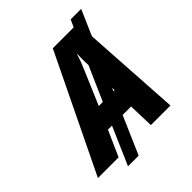

<svg xmlns="http://www.w3.org/2000/svg" viewBox="-288 -898 1110 1110"><g transform="rotate(-45 267.5 -342.5)"><path d="M-60 0H109L179 -157H212L111 75H198L299 -157H368L373 0H533L495 -604L563 -760H477L457 -715H286ZM238 -291 324 -493C339 -527 351 -557 360 -590H363C361 -560 362 -530 363 -500L271 -291ZM367 -291H358L367 -311Z"/></g></svg>

Font: Noto Sans SemiCondensed ExtraBold
Style: Italic
Weight: 800
Width: 4
Italic angle: -12°
Designer: Monotype Design Team
Foundry: Monotype Imaging Inc.
Version: Version 2.013